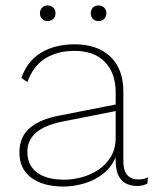

<svg xmlns="http://www.w3.org/2000/svg" viewBox="-20 -672 566 702"><path d="M403 -334Q403 -404 364 -445Q325 -486 252 -486Q191 -486 146.5 -459Q102 -432 80 -372L58 -387Q80 -449 130.5 -479.5Q181 -510 253 -510Q336 -510 383.5 -465Q431 -420 431 -337V-82Q431 -16 486 -16Q508 -16 521 -24L519 -1Q503 8 480 8Q462 8 444 0.5Q426 -7 414.5 -27.5Q403 -48 403 -86V-97Q387 -60 357 -36.5Q327 -13 288.5 -1.5Q250 10 212 10Q138 10 94.5 -22Q51 -54 51 -115Q51 -171 88.5 -203.5Q126 -236 195 -249L403 -290ZM80 -117Q80 -68 115 -41.5Q150 -15 216 -15Q245 -15 277.5 -23.5Q310 -32 338.5 -50.5Q367 -69 385 -98.5Q403 -128 403 -169V-266L211 -228Q80 -203 80 -117ZM154 -652Q167 -652 175 -644Q183 -636 183 -624Q183 -611 175 -603Q167 -595 154 -595Q142 -595 134 -603Q126 -611 126 -624Q126 -636 134 -644Q142 -652 154 -652ZM340 -652Q353 -652 361 -644Q369 -636 369 -624Q369 -611 361 -603Q353 -595 340 -595Q327 -595 319.5 -603Q312 -611 312 -624Q312 -636 319.5 -644Q327 -652 340 -652Z"/></svg>

Font: Work Sans ExtraLight
Style: Regular
Weight: 200
Designer: Wei Huang
Foundry: Wei Huang
Version: Version 2.010; ttfautohint (v1.8.3)